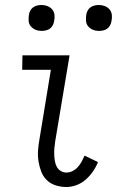

<svg xmlns="http://www.w3.org/2000/svg" viewBox="-20 -742 490 770"><path d="M246 8Q224 8 203.5 1.5Q183 -5 168 -19.5Q153 -34 145.5 -53.5Q138 -73 134.5 -94.5Q131 -116 132.5 -138Q134 -160 138 -182L184 -462H69L70 -520H259L201 -173Q199 -160 198 -147Q197 -134 197.5 -121.5Q198 -109 200 -96.5Q202 -84 207.5 -73.5Q213 -63 223.5 -56.5Q234 -50 246 -50Q259 -50 271 -56Q283 -62 292 -72Q301 -82 307.5 -94Q314 -106 319 -118L373 -92Q365 -72 352.5 -54Q340 -36 323.5 -21.5Q307 -7 286.5 0.5Q266 8 246 8ZM377 -618Q364 -618 353 -622.5Q342 -627 334 -636Q326 -645 325 -657.5Q324 -670 326 -683Q327 -691 331.5 -699.5Q336 -708 343.5 -713Q351 -718 359.5 -720Q368 -722 376 -722Q389 -722 400.5 -717.5Q412 -713 419.5 -704Q427 -695 428.5 -682.5Q430 -670 427 -657Q426 -649 421.5 -640.5Q417 -632 410 -627Q403 -622 394 -620Q385 -618 377 -618ZM147 -618Q134 -618 123 -622.5Q112 -627 104 -636Q96 -645 95 -657.5Q94 -670 96 -683Q97 -691 101.5 -699.5Q106 -708 113.5 -713Q121 -718 129.5 -720Q138 -722 146 -722Q159 -722 170.5 -717.5Q182 -713 189.5 -704Q197 -695 198.5 -682.5Q200 -670 197 -657Q196 -649 191.5 -640.5Q187 -632 180 -627Q173 -622 164 -620Q155 -618 147 -618Z"/></svg>

Font: Iosevka Etoile Light
Style: Italic
Weight: 300
Italic angle: -9°
Designer: Belleve Invis
Foundry: Belleve Invis
Version: Version 22.1.2; ttfautohint (v1.8.4)